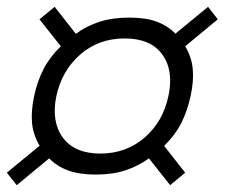

<svg xmlns="http://www.w3.org/2000/svg" viewBox="-42 -666 658 562"><path d="M7 -124 -22 -160.5 74 -239.5Q55 -271 51.8 -306Q48.5 -341 58 -385Q67.5 -429 85.5 -464Q103.5 -499 136 -530.5L73.5 -609.5L118 -646L180 -567Q212 -590.5 249.8 -602.5Q287.5 -614.5 336 -614.5Q385 -614.5 417 -602.5Q449 -590.5 471.5 -567.5L567 -646L595.5 -609.5L500 -530.5Q519 -499 522.2 -464Q525.5 -429 516 -385Q506.5 -341.5 488.8 -306.2Q471 -271 438.5 -239L500 -160.5L456 -124L394 -202.5Q362 -179.5 324.5 -167.2Q287 -155 238.5 -155Q190 -155 157 -167.2Q124 -179.5 102 -202.5ZM251.5 -216.5Q327.5 -216.5 381.5 -263.5Q435.5 -310.5 451 -385Q467 -459.5 433 -506.5Q399 -553.5 323 -553.5Q247 -553.5 193 -506.5Q139 -459.5 123 -385Q107.5 -310.5 141.8 -263.5Q176 -216.5 251.5 -216.5Z"/></svg>

Font: Besley* Narrow
Style: Italic
Weight: 400
Width: 4
Italic angle: -13°
Designer: Owen Earl
Foundry: indestructible type*
Version: Version 3.000; ttfautohint (v1.8.3)